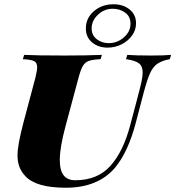

<svg xmlns="http://www.w3.org/2000/svg" viewBox="-20 -865 821 899"><path d="M518 -79Q438 14 288 14Q149 14 99 -40Q80 -60 71 -83.5Q62 -107 62 -138Q62 -185 89 -288L146 -502Q154 -536 154 -550Q154 -572 139.5 -579Q125 -586 87 -588L93 -608Q151 -605 282 -605Q387 -605 457 -608L451 -588Q414 -586 396.5 -580Q379 -574 368.5 -557Q358 -540 348 -502L286 -271Q260 -174 260 -116Q260 -66 278.5 -43.5Q297 -21 332 -21Q437 -21 497.5 -89Q558 -157 590 -280L625 -412Q637 -457 642.5 -482.5Q648 -508 648 -526Q648 -555 630.5 -568.5Q613 -582 570 -588L576 -608Q615 -605 687 -605Q747 -605 781 -608L775 -588Q738 -581 717 -566.5Q696 -552 682.5 -522Q669 -492 653 -432L616 -291Q580 -153 518 -79ZM617 -756Q617 -725 598.5 -699Q580 -673 549.5 -657.5Q519 -642 484 -642Q440 -642 411 -666.5Q382 -691 382 -732Q382 -780 419.5 -812.5Q457 -845 511 -845Q557 -845 587 -820.5Q617 -796 617 -756ZM591 -754Q591 -788 566 -806Q541 -824 508 -824Q468 -824 438.5 -796Q409 -768 409 -732Q409 -700 433 -681.5Q457 -663 489 -663Q529 -663 560 -690Q591 -717 591 -754Z"/></svg>

Font: Playfair Display SC Black
Style: Italic
Weight: 900
Italic angle: -14°
Designer: Claus Eggers Sørensen
Foundry: Claus Eggers Sørensen
Version: Version 1.200; ttfautohint (v1.6)